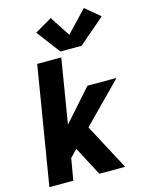

<svg xmlns="http://www.w3.org/2000/svg" viewBox="-142 -1071 872 1155"><g transform="rotate(-15 294.0 -493.5)"><path d="M18 0H167L190 -135L234 -180L329 0H490L338 -286L578 -530H397L223 -334L289 -735H139ZM293 -771H425L588 -911L497 -987L371 -854L289 -980L182 -918Z"/></g></svg>

Font: Iosevka Sparkle Heavy Oblique
Style: Regular
Weight: 900
Italic angle: -9°
Designer: Belleve Invis
Foundry: Belleve Invis
Version: Version 4.5.0; ttfautohint (v1.8.3)